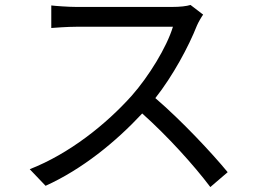

<svg xmlns="http://www.w3.org/2000/svg" viewBox="-20 -728 1040 775"><path d="M800 -669 749 -708C733 -703 707 -700 674 -700C637 -700 328 -700 288 -700C258 -700 201 -704 187 -706V-615C198 -616 253 -620 288 -620C323 -620 642 -620 678 -620C653 -537 580 -419 512 -342C409 -227 261 -108 100 -45L164 22C312 -45 447 -155 554 -270C656 -179 762 -62 829 27L899 -33C834 -112 712 -242 607 -332C678 -422 741 -539 775 -625C781 -639 794 -661 800 -669Z"/></svg>

Font: Noto Sans HK
Style: Regular
Weight: 400
Designer: Ryoko NISHIZUKA 西塚涼子 (kana, bopomofo & ideographs); Paul D. Hunt (Latin, Greek & Cyrillic); Sandoll Communications 산돌커뮤니
Foundry: Adobe
Version: Version 2.004;hotconv 1.0.118;makeotfexe 2.5.65603